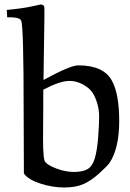

<svg xmlns="http://www.w3.org/2000/svg" viewBox="-20 -817 575 852"><path d="M10 -773Q84 -780 120.5 -788.5Q157 -797 160 -797Q177 -797 177 -782V-739L173 -462Q292 -527 327 -527Q439 -527 476 -460Q509 -401 509 -280Q509 -159 466 -94Q455 -79 419.5 -47Q384 -15 350 0Q316 15 264.5 15Q213 15 159 -2.5Q105 -20 86 -47Q85 -170 85 -320Q85 -703 74 -725Q68 -739 34 -740H12ZM172 -353Q171 -293 171 -200.5Q171 -108 181 -98Q193 -83 232 -68.5Q271 -54 309 -54Q347 -54 368.5 -66.5Q390 -79 400.5 -114Q411 -149 415.5 -207Q420 -265 420 -301Q420 -337 406.5 -373.5Q393 -410 371 -427Q331 -458 288.5 -458Q246 -458 172 -419Z"/></svg>

Font: Prociono
Style: Regular
Weight: 400
Designer: Barry Schwartz
Foundry: The Crud Factory
Version: Version 2.301